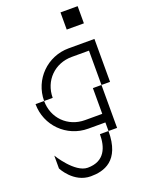

<svg xmlns="http://www.w3.org/2000/svg" viewBox="-166 -775 782 1051"><g transform="rotate(-20 225.0 -250.0)"><path d="M400 -250H350V-100H250C150 -100 75 -175 75 -275H25C25 -150 125 -50 250 -50H350V0H400ZM25 100C25 100 75 200 175 200C250 200 350 175 350 0H300C300 75 275 150 175 150C100 150 25 25 25 25ZM75 -275H125C125 -375 200 -450 300 -450H400V-250H450V-500H300C175 -500 75 -400 75 -275ZM325 -600H425V-700H325Z"/></g></svg>

Font: LS-VG5000 Light Shifted
Style: Regular
Weight: 400
Designer: Justin Bihan, 2021
Foundry: Justin Bihan, 2021
Version: Version 1.000;Glyphs 3.1.2 (3151)